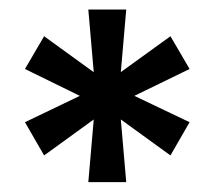

<svg xmlns="http://www.w3.org/2000/svg" viewBox="-20 -707 447 400"><path d="M164 -327.5 175.3 -458.1 71.9 -383.2 32 -452.4 146.3 -507.3 32 -563.3 71.9 -631.5 175.3 -556.6 164 -687.2H243L231.7 -556.8L335.1 -631.5L375 -563.3L259.9 -507.3L375 -452.4L335.1 -383.2L231.7 -458.1L243 -327.5Z"/></svg>

Font: Archivo SemiBold
Style: Regular
Weight: 600
Designer: Hector Gatti
Foundry: Omnibus-Type
Version: Version 2.001